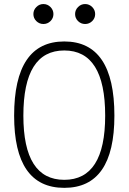

<svg xmlns="http://www.w3.org/2000/svg" viewBox="-20 -905 626 935"><path d="M293 9.8Q48.8 9.8 48.8 -341.8Q48.8 -703.1 293 -703.1Q537.1 -703.1 537.1 -341.8Q537.1 9.8 293 9.8ZM293 -29.3Q492.2 -29.3 492.2 -341.8Q492.2 -659.2 293 -659.2Q93.8 -659.2 93.8 -341.8Q93.8 -29.3 293 -29.3ZM394.5 -788.1Q374.5 -788.1 360.1 -802.2Q345.7 -816.4 345.7 -836.4Q345.7 -856.4 360.1 -870.8Q374.5 -885.3 394.5 -885.3Q414.6 -885.3 429 -870.8Q443.4 -856.4 443.4 -836.4Q443.4 -816.4 429 -802.2Q414.6 -788.1 394.5 -788.1ZM191.4 -788.1Q171.4 -788.1 157 -802.2Q142.6 -816.4 142.6 -836.4Q142.6 -856.4 157 -870.8Q171.4 -885.3 191.4 -885.3Q211.4 -885.3 225.8 -870.8Q240.2 -856.4 240.2 -836.4Q240.2 -816.4 225.8 -802.2Q211.4 -788.1 191.4 -788.1Z"/></svg>

Font: Caskaydia Cove ExtraLight
Style: Regular
Weight: 200
Monospace: yes
Designer: Aaron Bell
Foundry: Saja Typeworks
Version: Version 4.300; ttfautohint (v1.8.3)